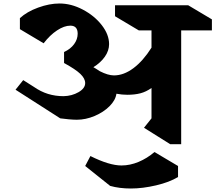

<svg xmlns="http://www.w3.org/2000/svg" viewBox="-20 -816 1234 1100"><path d="M1018 -642V10H955L805 -84L848 -138V-312Q817 -290 784.5 -281.5Q752 -273 709 -273Q679 -273 647 -279Q642 -242 607.5 -207.5Q573 -173 522 -151.5Q471 -130 420 -130Q401 -130 373.5 -132.5Q346 -135 325 -138L69 -302L113 -357L173 -319Q213 -291 255 -278Q297 -265 344 -265Q392 -266 430 -288Q468 -310 468 -340Q468 -366 440.5 -392.5Q413 -419 347 -455V-518Q384 -535 404.5 -563Q425 -591 425 -623Q425 -669 383 -669Q348 -669 307 -642Q266 -615 230 -568L94 -649V-712Q134 -749 198.5 -772.5Q263 -796 321 -796Q388 -796 454.5 -761Q521 -726 563 -672Q605 -618 605 -563Q605 -526 581 -491.5Q557 -457 515 -431Q528 -424 552 -408Q599 -384 633 -384Q689 -384 744.5 -425.5Q800 -467 848 -543V-642H775L639 -723V-786H1058L1194 -705V-642ZM865 55 1000 135V198Q951 228 874 246Q797 264 730 264Q664 264 611 249L468 135L498 78Q606 132 676 132Q725 132 774 111.5Q823 91 865 55Z"/></svg>

Font: InknutAntiqua
Style: Bold
Weight: 700
Designer: Claus Eggers Srensen
Foundry: Claus Eggers Srensen
Version: Version 1.000; ttfautohint (v1.2) -l 7 -r 28 -G 50 -x 13 -D 